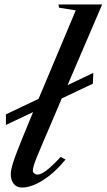

<svg xmlns="http://www.w3.org/2000/svg" viewBox="-20 -840 483 870"><path d="M247.1 -805.2 245.1 -819.8H442.9L286.1 -454.1L402.8 -509.8L400.9 -460.9L259.8 -394L222.2 -305.2Q161.1 -163.6 145 -123.3Q128.9 -83 128.9 -66.9Q128.9 -59.1 135.5 -54Q142.1 -48.8 149.9 -48.8Q164.1 -48.8 187.5 -65.4Q210.9 -82 254.9 -128.9L276.9 -117.2Q228 -57.1 175 -23.7Q122.1 9.8 80.1 9.8Q56.2 9.8 42.5 -6.6Q28.8 -22.9 28.8 -51.8Q28.8 -74.7 47.1 -126Q65.4 -177.2 129.9 -332L6.8 -273.9V-321.8L154.8 -392.1L323.2 -793Z"/></svg>

Font: Libre Caslon Text
Style: Italic
Weight: 400
Italic angle: -25°
Designer: Pablo Impallari, Rodrigo Fuenzalida
Foundry: Pablo Impallari, Rodrigo Fuenzalida
Version: Version 1.002